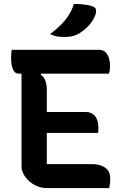

<svg xmlns="http://www.w3.org/2000/svg" viewBox="-20 -952 640 972"><path d="M39 -700H479Q503 -700 515.5 -686.5Q528 -673 532.5 -654.5Q537 -636 537 -623Q537 -609 536 -598.5Q535 -588 531 -579H75Q60 -579 51.5 -591Q43 -603 39.5 -621Q36 -639 36 -658Q36 -668 37 -679Q38 -690 39 -700ZM170 -385H414Q437 -385 451.5 -373.5Q466 -362 472 -344Q478 -326 478 -306Q478 -301 478 -296Q478 -291 477.5 -287Q477 -283 476 -279H170ZM217 0Q191 0 168 -9.5Q145 -19 127 -35.5Q109 -52 99 -71Q89 -90 89 -109Q89 -158 89 -208Q89 -258 89 -308.5Q89 -359 89 -409Q89 -459 89 -507.5Q89 -556 89 -603H197L186 -574Q203 -562 210 -543Q217 -524 217 -496Q217 -450 217 -403Q217 -356 217 -308.5Q217 -261 217 -214Q217 -167 217 -121H449Q486 -121 512 -103.5Q538 -86 538 -46Q538 -33 536.5 -20.5Q535 -8 533 0ZM354 -932Q376 -932 392.5 -930.5Q409 -929 423.5 -926.5Q438 -924 450 -919Q463 -915 465.5 -904Q468 -893 464 -879Q458 -863 449 -848.5Q440 -834 429 -822Q418 -810 404 -799Q390 -788 374 -779Q358 -771 342.5 -768Q327 -765 305 -765Q293 -765 280.5 -766Q268 -767 257 -770.5Q246 -774 233 -779Q264 -802 287.5 -825.5Q311 -849 328 -875.5Q345 -902 354 -932Z"/></svg>

Font: Recursive Monospace Casual SemiBold
Style: Regular
Weight: 600
Version: Version 1.047